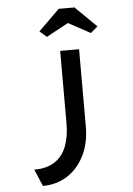

<svg xmlns="http://www.w3.org/2000/svg" viewBox="-62 -799 723 1042"><g transform="rotate(-5 299.5 -278.0)"><path d="M129 197 90 105Q158 105 201.5 76.5Q245 48 265.5 -5Q286 -58 286 -131V-525H389V-106Q389 -13 354.5 55Q320 123 261.5 160Q203 197 129 197ZM221 -607 183 -640 298 -753H384L499 -640L461 -607L326 -680H356Z"/></g></svg>

Font: Lexend Zetta
Style: Regular
Weight: 400
Designer: Bonnie Shaver-Troup, Thomas Jockin
Foundry: Lexend
Version: Version 1.007